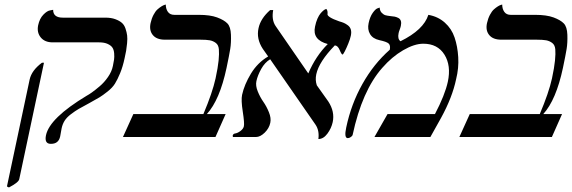

<svg xmlns="http://www.w3.org/2000/svg" viewBox="-20 -598 2497 838"><path d="M19 220.2 10.3 215.8 109.4 -251Q118.2 -291 163.1 -324.2H171.9L64 184.1Q61 198.2 19 220.2ZM249 -38.1Q248.5 -35.6 246.3 -23.2Q244.1 -10.7 242.7 -2.9Q235.8 30.3 201.7 29.8Q172.9 29.8 180.7 -7.8Q196.8 -83 358.4 -180.2Q367.7 -185.1 381.1 -194.6Q394.5 -204.1 414.8 -221.2Q435.1 -238.3 451.4 -262Q467.8 -285.6 472.7 -310.1Q476.1 -326.7 477.8 -337.9Q479.5 -349.1 478.3 -364.7Q477.1 -380.4 470.9 -389.9Q464.8 -399.4 450.2 -406.2Q435.5 -413.1 412.6 -413.1H210Q175.3 -413.1 157.7 -434.8Q140.1 -456.5 146.5 -487.8Q152.8 -517.1 169.2 -533.9Q185.5 -550.8 198.7 -552.7L211.9 -555.2Q211.9 -521 253.9 -521H439.9Q464.8 -521 482.9 -514.4Q501 -507.8 511.7 -498.5Q522.5 -489.3 527.8 -473.1Q533.2 -457 534.9 -443.4Q536.6 -429.7 534.7 -409.2Q532.7 -388.7 530.5 -376.2Q528.3 -363.8 523.9 -344.2Q516.1 -307.1 504.4 -278.8Q492.7 -250.5 481.7 -232.9Q470.7 -215.3 449.5 -198.5Q428.2 -181.6 414.1 -173.1Q399.9 -164.6 369.6 -147.9Q339.4 -131.8 323.5 -122.6Q307.6 -113.3 289.6 -99.6Q271.5 -85.9 262.2 -71.3Q252.9 -56.6 249 -38.1Z M847.7 -533.2Q897 -533.2 927.5 -522Q958 -510.7 972.4 -495.8Q986.8 -481 988 -446.3Q989.3 -411.6 984.9 -384.5Q980.5 -357.4 968.8 -301.8Q939 -161.6 882.8 -100.1H964.8L920.4 0H516.6L562 -100.1H867.7Q907.2 -193.4 920.9 -255.9Q931.2 -303.7 934.1 -333.7Q937 -363.8 935.3 -382.8Q933.6 -401.9 921.9 -410.6Q910.2 -419.4 895.5 -422.1Q880.9 -424.8 854 -424.8H699.7Q663.6 -424.8 647 -445.1Q630.4 -465.3 637.2 -497.1Q641.6 -517.1 649.9 -533Q658.2 -548.8 667.2 -556.9Q676.3 -564.9 684.6 -570.1Q692.9 -575.2 698.2 -576.7L703.6 -578.1Q703.6 -559.1 712.9 -546.1Q722.2 -533.2 740.7 -533.2Z M1511.2 -441.9Q1508.3 -427.7 1500.2 -408Q1492.2 -388.2 1484.9 -374Q1477.5 -359.9 1475.1 -359.9Q1470.7 -359.9 1462.6 -379.4Q1454.6 -398.9 1441.4 -399.9Q1372.1 -328.6 1360.4 -273.9Q1355 -248.5 1362.8 -225.6L1413.1 -154.8Q1441.9 -110.4 1432.1 -64.9Q1426.3 -38.1 1408.9 -14.6Q1391.6 8.8 1369.6 8.8Q1374.5 -28.3 1356.9 -54.2L1159.2 -339.4Q1135.7 -325.2 1120.1 -297.1Q1104.5 -269 1099.1 -244.1Q1094.7 -224.1 1105 -199Q1115.2 -173.8 1129.4 -153.6Q1143.6 -133.3 1153.8 -107.9Q1164.1 -82.5 1159.7 -62Q1154.8 -38.1 1135.3 -19Q1115.7 0 1097.2 0H996.6Q995.6 -3.9 995.6 -5.9Q997.1 -13.2 1004.4 -15.1Q1016.6 -16.6 1029.3 -26.1Q1042 -35.6 1044.4 -46.9Q1047.4 -60.1 1039.6 -110.6Q1031.7 -161.1 1036.6 -184.1Q1046.4 -229 1075.4 -276.9Q1104.5 -324.7 1150.4 -351.6L1127 -384.8Q1098.1 -428.7 1108.4 -475.1Q1117.2 -517.1 1159.2 -554.2H1172.4Q1164.6 -511.7 1182.6 -484.9L1324.7 -278.8L1325.7 -277.8Q1358.4 -354 1410.6 -405.8Q1342.3 -423.8 1355 -481.9Q1358.9 -501.5 1365.5 -516.4Q1372.1 -531.2 1378.7 -539.1Q1385.3 -546.9 1391.1 -551.8Q1397 -556.6 1400.4 -557.6L1404.3 -559.1Q1408.7 -553.7 1409.4 -547.4Q1410.2 -541 1409.4 -535.6Q1408.7 -530.3 1421.1 -522.2Q1433.6 -514.2 1460.4 -504.9Q1472.7 -501.5 1480.7 -498Q1488.8 -494.6 1498.3 -487.5Q1507.8 -480.5 1511.2 -469Q1514.6 -457.5 1511.2 -441.9Z M1849.6 -533.2Q1891.6 -525.9 1921.4 -499.3Q1951.2 -472.7 1964.1 -434.3Q1977.1 -396 1980 -348.4Q1982.9 -300.8 1970.7 -252Q1954.1 -172.9 1904.8 -83L1858.4 0H1614.3L1671.4 -100.1H1878.4Q1921.9 -183.1 1934.6 -241.2Q1949.7 -311.5 1919.9 -359.4Q1890.1 -407.2 1827.6 -407.2Q1788.6 -407.2 1739.5 -378.7Q1690.4 -350.1 1648.4 -301.8Q1560.5 -202.6 1519 -8.8Q1518.1 -4.9 1511.2 0Q1504.4 4.9 1498 4.9Q1481 4.9 1491.2 -42Q1512.7 -144 1561.8 -231.4Q1610.8 -318.8 1681.2 -380.9Q1685.1 -399.9 1676.3 -408Q1667.5 -416 1635.3 -422.9Q1606.9 -429.2 1595 -449.5Q1583 -469.7 1588.9 -497.1Q1594.7 -524.9 1606.9 -542Q1619.1 -559.1 1628.4 -562L1637.2 -564.9Q1637.7 -550.8 1646 -542.2Q1654.3 -533.7 1662.4 -531.5Q1670.4 -529.3 1683.6 -527.8Q1695.3 -526.9 1702.6 -525.4Q1710 -523.9 1718.3 -519.8Q1726.6 -515.6 1729.5 -506.8Q1732.4 -498 1729.5 -484.9Q1727.5 -476.1 1724.1 -467.5Q1720.7 -459 1719.7 -453.1Q1714.4 -427.7 1728 -418Q1829.1 -467.8 1849.6 -533.2Z M2315.9 -533.2Q2365.2 -533.2 2395.8 -522Q2426.3 -510.7 2440.7 -495.8Q2455.1 -481 2456.3 -446.3Q2457.5 -411.6 2453.1 -384.5Q2448.7 -357.4 2437 -301.8Q2407.2 -161.6 2351.1 -100.1H2433.1L2388.7 0H1984.9L2030.3 -100.1H2335.9Q2375.5 -193.4 2389.2 -255.9Q2399.4 -303.7 2402.3 -333.7Q2405.3 -363.8 2403.6 -382.8Q2401.9 -401.9 2390.1 -410.6Q2378.4 -419.4 2363.8 -422.1Q2349.1 -424.8 2322.3 -424.8H2168Q2131.8 -424.8 2115.2 -445.1Q2098.6 -465.3 2105.5 -497.1Q2109.9 -517.1 2118.2 -533Q2126.5 -548.8 2135.5 -556.9Q2144.5 -564.9 2152.8 -570.1Q2161.1 -575.2 2166.5 -576.7L2171.9 -578.1Q2171.9 -559.1 2181.2 -546.1Q2190.4 -533.2 2209 -533.2Z"/></svg>

Font: Linux Biolinum O
Style: Italic
Weight: 400
Italic angle: -12°
Designer: Philipp H. Poll
Foundry: Philipp H. Poll
Version: Version 1.1.3